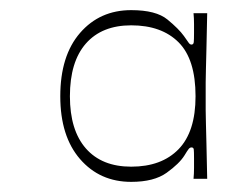

<svg xmlns="http://www.w3.org/2000/svg" viewBox="-20 -766 476 379"><path d="M239 -407Q177 -407 138 -452Q99 -497 99 -576Q99 -656 138 -701Q177 -746 239 -746Q288 -746 310.5 -727.5Q333 -709 343 -695Q350 -685 352.5 -681.5Q355 -678 358 -678Q362 -678 362.5 -683Q363 -688 363 -701Q363 -707 363 -718.5Q363 -730 362 -740H389Q388 -696 387.5 -670Q387 -644 386.5 -629.5Q386 -615 386 -603.5Q386 -592 386 -576Q386 -560 386 -548.5Q386 -537 386.5 -522.5Q387 -508 387.5 -482.5Q388 -457 389 -413H362Q363 -423 363 -434.5Q363 -446 363 -453Q363 -467 362.5 -471Q362 -475 358 -475Q355 -475 352.5 -472Q350 -469 344 -459Q334 -443 309 -425Q284 -407 239 -407ZM239 -437Q299 -437 332.5 -471.5Q366 -506 366 -576Q366 -649 332.5 -682.5Q299 -716 239 -716Q181 -716 149.5 -680Q118 -644 118 -576Q118 -509 149.5 -473Q181 -437 239 -437Z"/></svg>

Font: Ojuju ExtraLight
Style: Regular
Weight: 200
Designer: Chisaokwu Joboson, Mirko Velimirovic
Foundry: Udi Foundry
Version: Version 1.000